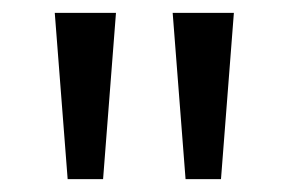

<svg xmlns="http://www.w3.org/2000/svg" viewBox="-20 -734 448 298"><path d="M160 -714 140 -456H85L65 -714ZM343 -714 323 -456H268L248 -714Z"/></svg>

Font: Noto Sans Lisu
Style: Regular
Weight: 400
Designer: Monotype Design Team. David Williams.
Foundry: Monotype Imaging Inc.
Version: Version 2.102